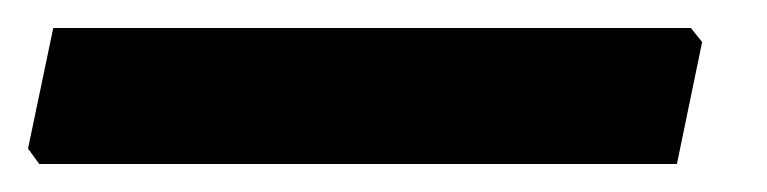

<svg xmlns="http://www.w3.org/2000/svg" viewBox="-85 70 547 137"><path d="M408 90 416 100 398 187H-57L-65 176L-47 90Z"/></svg>

Font: Alegreya Sans SC ExtraBold
Style: Italic
Weight: 800
Italic angle: -7°
Designer: Juan Pablo del Peral
Foundry: Huerta Tipografica
Version: Version 2.007